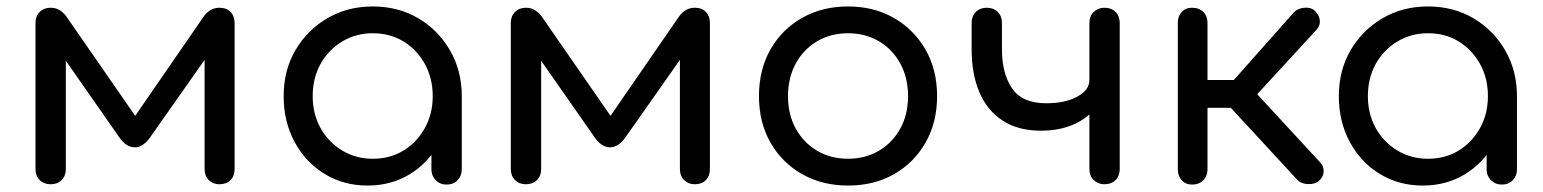

<svg xmlns="http://www.w3.org/2000/svg" viewBox="-20 -571 4783 595"><path d="M137 0Q116 0 103 -13Q90 -26 90 -47V-500Q90 -521 103 -534Q116 -547 137 -547Q167 -547 187 -518L399 -212L610 -518Q630 -547 660 -547Q682 -547 694.5 -534Q707 -521 707 -500V-47Q707 -26 694.5 -13Q682 0 660 0Q640 0 627 -13Q614 -26 614 -47V-429L639 -421L445 -145Q423 -114 397 -114.5Q371 -115 350 -145L158 -420L184 -428V-47Q184 -26 171 -13Q158 0 137 0Z M1119 4Q1045 4 986 -32Q927 -68 893 -131Q859 -194 859 -273Q859 -353 895.5 -415.5Q932 -478 994.5 -514.5Q1057 -551 1135 -551Q1214 -551 1276 -514.5Q1338 -478 1374.5 -415Q1411 -352 1411 -273L1375 -265Q1375 -189 1341.5 -128Q1308 -67 1250.5 -31.5Q1193 4 1119 4ZM1135 -79Q1189 -79 1230.5 -104.5Q1272 -130 1296.5 -174Q1321 -218 1321 -273Q1321 -329 1296.5 -373Q1272 -417 1230.5 -442.5Q1189 -468 1135 -468Q1083 -468 1040.5 -442.5Q998 -417 973.5 -373Q949 -329 949 -273Q949 -218 973.5 -174Q998 -130 1040.5 -104.5Q1083 -79 1135 -79ZM1364 1Q1344 1 1330.5 -12.5Q1317 -26 1317 -46V-205L1336 -302L1411 -273V-46Q1411 -26 1398 -12.5Q1385 1 1364 1Z M1610 0Q1589 0 1576 -13Q1563 -26 1563 -47V-500Q1563 -521 1576 -534Q1589 -547 1610 -547Q1640 -547 1660 -518L1872 -212L2083 -518Q2103 -547 2133 -547Q2155 -547 2167.5 -534Q2180 -521 2180 -500V-47Q2180 -26 2167.5 -13Q2155 0 2133 0Q2113 0 2100 -13Q2087 -26 2087 -47V-429L2112 -421L1918 -145Q1896 -114 1870 -114.5Q1844 -115 1823 -145L1631 -420L1657 -428V-47Q1657 -26 1644 -13Q1631 0 1610 0Z M2608 4Q2528 4 2465.5 -31.5Q2403 -67 2367.5 -129.5Q2332 -192 2332 -273Q2332 -355 2367.5 -417.5Q2403 -480 2465.5 -515.5Q2528 -551 2608 -551Q2688 -551 2750 -515.5Q2812 -480 2848 -417.5Q2884 -355 2884 -273Q2884 -192 2848.5 -129.5Q2813 -67 2751 -31.5Q2689 4 2608 4ZM2608 -79Q2662 -79 2704 -104Q2746 -129 2770 -172.5Q2794 -216 2794 -273Q2794 -330 2770 -374Q2746 -418 2704 -443Q2662 -468 2608 -468Q2554 -468 2512 -443Q2470 -418 2446 -374Q2422 -330 2422 -273Q2422 -216 2446 -172.5Q2470 -129 2512 -104Q2554 -79 2608 -79Z M3206 -166Q3134 -166 3086 -198Q3038 -230 3014.5 -286.5Q2991 -343 2991 -418V-500Q2991 -521 3004 -534Q3017 -547 3038 -547Q3059 -547 3072 -534Q3085 -521 3085 -500V-418Q3085 -343 3116.5 -297Q3148 -251 3222 -251Q3281 -251 3318.5 -271.5Q3356 -292 3356 -323H3405Q3404 -277 3378.5 -241.5Q3353 -206 3308.5 -186Q3264 -166 3206 -166ZM3403 0Q3383 0 3369.5 -13Q3356 -26 3356 -47V-500Q3356 -521 3369.5 -534Q3383 -547 3403 -547Q3424 -547 3437 -534Q3450 -521 3450 -500V-47Q3450 -26 3437 -13Q3424 0 3403 0Z M4068 -11Q4056 0 4034.5 -0.5Q4013 -1 4001 -13L3760 -274L3989 -532Q4001 -545 4021.5 -547Q4042 -549 4054 -538Q4068 -525 4070 -508.5Q4072 -492 4060 -479L3876 -279L4070 -69Q4082 -57 4082 -40.5Q4082 -24 4068 -11ZM3674 1Q3654 1 3642 -12.5Q3630 -26 3630 -46V-500Q3630 -521 3642 -534Q3654 -547 3674 -547Q3696 -547 3709 -534Q3722 -521 3722 -500V-323H3848V-237H3722V-46Q3722 -26 3709 -12.5Q3696 1 3674 1Z M4389 4Q4315 4 4256 -32Q4197 -68 4163 -131Q4129 -194 4129 -273Q4129 -353 4165.5 -415.5Q4202 -478 4264.5 -514.5Q4327 -551 4405 -551Q4484 -551 4546 -514.5Q4608 -478 4644.5 -415Q4681 -352 4681 -273L4645 -265Q4645 -189 4611.5 -128Q4578 -67 4520.5 -31.5Q4463 4 4389 4ZM4405 -79Q4459 -79 4500.5 -104.5Q4542 -130 4566.5 -174Q4591 -218 4591 -273Q4591 -329 4566.5 -373Q4542 -417 4500.5 -442.5Q4459 -468 4405 -468Q4353 -468 4310.5 -442.5Q4268 -417 4243.5 -373Q4219 -329 4219 -273Q4219 -218 4243.5 -174Q4268 -130 4310.5 -104.5Q4353 -79 4405 -79ZM4634 1Q4614 1 4600.5 -12.5Q4587 -26 4587 -46V-205L4606 -302L4681 -273V-46Q4681 -26 4668 -12.5Q4655 1 4634 1Z"/></svg>

Font: Comfortaa SemiBold
Style: Regular
Weight: 600
Designer: Johan Aakerlund
Foundry: Johan Aakerlund
Version: Version 3.104; ttfautohint (v1.8.1.43-b0c9)